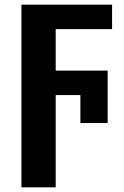

<svg xmlns="http://www.w3.org/2000/svg" viewBox="-20 -564 534 824"><path d="M219 240V-156H325V-36H442V-261H219V-439H461V-544H72V240Z"/></svg>

Font: Noto Sans Display
Style: Bold
Weight: 700
Designer: Monotype Design Team
Foundry: Monotype Imaging Inc.
Version: Version 1.900